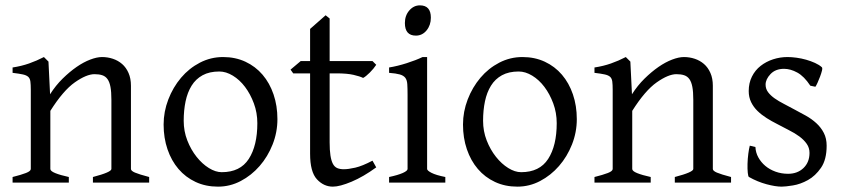

<svg xmlns="http://www.w3.org/2000/svg" viewBox="-20 -682 3151 717"><path d="M327 0V-21Q396 -39 396 -51V-309Q396 -339 392.5 -357.5Q389 -376 381.5 -386.5Q374 -397 362 -401Q350 -405 333 -405Q303 -405 259.5 -374.5Q216 -344 168 -268V-51Q168 -43 186.5 -35.5Q205 -28 237 -21V0H27V-21Q59 -29 77 -36Q95 -43 95 -51V-347Q95 -366 93.5 -377.5Q92 -389 85.5 -395Q79 -401 65.5 -404Q52 -407 27 -410V-430Q60 -435 88.5 -445Q117 -455 144 -469L161 -452L167 -330Q188 -363 214 -388.5Q240 -414 266 -432Q292 -450 317 -459.5Q342 -469 361 -469Q382 -469 401.5 -462.5Q421 -456 436 -443Q451 -430 460 -409.5Q469 -389 469 -362V-51Q469 -44 484 -37.5Q499 -31 537 -21V0Z M1016 -237Q1016 -188 998 -142.5Q980 -97 949.5 -62Q919 -27 879 -6Q839 15 794 15Q748 15 710.5 -2.5Q673 -20 646.5 -51Q620 -82 605.5 -124.5Q591 -167 591 -217Q591 -265 608.5 -310.5Q626 -356 656 -391.5Q686 -427 726.5 -448Q767 -469 813 -469Q859 -469 896.5 -451.5Q934 -434 960.5 -403Q987 -372 1001.5 -329.5Q1016 -287 1016 -237ZM941 -222Q941 -261 928 -296Q915 -331 895 -357.5Q875 -384 849.5 -399.5Q824 -415 799 -415Q762 -415 736.5 -401Q711 -387 695.5 -362Q680 -337 673 -303.5Q666 -270 666 -231Q666 -192 679.5 -157.5Q693 -123 714 -96.5Q735 -70 760 -54.5Q785 -39 808 -39Q877 -39 909 -88.5Q941 -138 941 -222Z M1385 -57Q1337 -22 1293 -3.5Q1249 15 1223 15Q1189 15 1163.5 -12.5Q1138 -40 1138 -108V-408H1075L1065 -422L1103 -454H1138V-574L1196 -625L1211 -613V-454H1371L1385 -440Q1376 -426 1361 -411Q1346 -396 1336 -391Q1324 -397 1300 -402.5Q1276 -408 1237 -408H1211V-150Q1211 -121 1214 -101.5Q1217 -82 1223 -70.5Q1229 -59 1239 -54.5Q1249 -50 1264 -50Q1281 -50 1307 -56Q1333 -62 1371 -82L1385 -57Z M1589 -616Q1589 -588 1573 -568.5Q1557 -549 1533 -549Q1492 -549 1492 -596Q1492 -624 1508.5 -643Q1525 -662 1548 -662Q1589 -662 1589 -616ZM1433 0V-21Q1466 -28 1484 -36Q1502 -44 1502 -51V-327Q1502 -352 1501 -367.5Q1500 -383 1493.5 -391.5Q1487 -400 1473 -404Q1459 -408 1433 -410V-430Q1464 -435 1498.5 -446Q1533 -457 1558 -469H1575V-51Q1575 -45 1591.5 -36.5Q1608 -28 1643 -21V0Z M2134 -237Q2134 -188 2116 -142.5Q2098 -97 2067.5 -62Q2037 -27 1997 -6Q1957 15 1912 15Q1866 15 1828.5 -2.5Q1791 -20 1764.5 -51Q1738 -82 1723.5 -124.5Q1709 -167 1709 -217Q1709 -265 1726.5 -310.5Q1744 -356 1774 -391.5Q1804 -427 1844.5 -448Q1885 -469 1931 -469Q1977 -469 2014.5 -451.5Q2052 -434 2078.5 -403Q2105 -372 2119.5 -329.5Q2134 -287 2134 -237ZM2059 -222Q2059 -261 2046 -296Q2033 -331 2013 -357.5Q1993 -384 1967.5 -399.5Q1942 -415 1917 -415Q1880 -415 1854.5 -401Q1829 -387 1813.5 -362Q1798 -337 1791 -303.5Q1784 -270 1784 -231Q1784 -192 1797.5 -157.5Q1811 -123 1832 -96.5Q1853 -70 1878 -54.5Q1903 -39 1926 -39Q1995 -39 2027 -88.5Q2059 -138 2059 -222Z M2500 0V-21Q2569 -39 2569 -51V-309Q2569 -339 2565.5 -357.5Q2562 -376 2554.5 -386.5Q2547 -397 2535 -401Q2523 -405 2506 -405Q2476 -405 2432.5 -374.5Q2389 -344 2341 -268V-51Q2341 -43 2359.5 -35.5Q2378 -28 2410 -21V0H2200V-21Q2232 -29 2250 -36Q2268 -43 2268 -51V-347Q2268 -366 2266.5 -377.5Q2265 -389 2258.5 -395Q2252 -401 2238.5 -404Q2225 -407 2200 -410V-430Q2233 -435 2261.5 -445Q2290 -455 2317 -469L2334 -452L2340 -330Q2361 -363 2387 -388.5Q2413 -414 2439 -432Q2465 -450 2490 -459.5Q2515 -469 2534 -469Q2555 -469 2574.5 -462.5Q2594 -456 2609 -443Q2624 -430 2633 -409.5Q2642 -389 2642 -362V-51Q2642 -44 2657 -37.5Q2672 -31 2710 -21V0Z M3067 -138Q3067 -86 3046 -55.5Q3025 -25 2997 -9.5Q2969 6 2941 10.5Q2913 15 2899 15Q2876 15 2842.5 6Q2809 -3 2777 -21Q2774 -22 2772.5 -36.5Q2771 -51 2771.5 -70Q2772 -89 2774.5 -108Q2777 -127 2780 -138L2801 -133Q2802 -112 2812 -94Q2822 -76 2838 -62.5Q2854 -49 2876 -41Q2898 -33 2923 -33Q2958 -33 2980.5 -54.5Q3003 -76 3003 -111Q3003 -130 2992.5 -145Q2982 -160 2965 -172.5Q2948 -185 2926 -196Q2904 -207 2882 -219Q2862 -229 2843 -241Q2824 -253 2809 -267.5Q2794 -282 2785 -300.5Q2776 -319 2776 -342Q2776 -372 2788 -396Q2800 -420 2820.5 -436Q2841 -452 2867 -460.5Q2893 -469 2921 -469Q2936 -469 2954.5 -466.5Q2973 -464 2990.5 -459Q3008 -454 3023.5 -447Q3039 -440 3049 -431Q3052 -428 3049.5 -418Q3047 -408 3042.5 -396Q3038 -384 3033 -373Q3028 -362 3025 -358L3006 -362Q2983 -397 2957.5 -411Q2932 -425 2908 -425Q2876 -425 2857.5 -405.5Q2839 -386 2839 -366Q2839 -350 2848.5 -337.5Q2858 -325 2873 -314.5Q2888 -304 2907.5 -294Q2927 -284 2947 -273Q2968 -262 2989.5 -250Q3011 -238 3028.5 -222Q3046 -206 3056.5 -185.5Q3067 -165 3067 -138Z"/></svg>

Font: Kalpurush
Style: Regular
Weight: 400
Designer: Md. Tanbin Islam Siyam
Foundry: Tanbin Islam Siyam
Version: Version 0.258